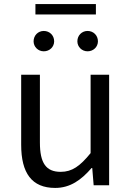

<svg xmlns="http://www.w3.org/2000/svg" viewBox="-20 -910 647 943"><path d="M251 13C325 13 379 -26 430 -85H433L440 0H516V-543H425V-158C373 -94 334 -66 278 -66C206 -66 176 -109 176 -210V-543H84V-199C84 -60 136 13 251 13ZM195 -658C224 -658 246 -680 246 -707C246 -736 224 -758 195 -758C167 -758 145 -736 145 -707C145 -680 167 -658 195 -658ZM154 -839H451V-890H154ZM410 -658C439 -658 461 -680 461 -707C461 -736 439 -758 410 -758C382 -758 360 -736 360 -707C360 -680 382 -658 410 -658Z"/></svg>

Font: Source Han Sans JP
Style: Regular
Weight: 400
Designer: Ryoko NISHIZUKA 西塚涼子 (kana, bopomofo & ideographs); Paul D. Hunt (Latin, Greek & Cyrillic); Sandoll Communications 산돌커뮤니
Foundry: Adobe
Version: Version 2.004;hotconv 1.0.118;makeotfexe 2.5.65603